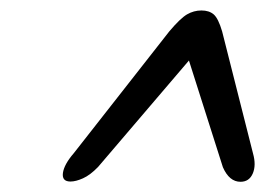

<svg xmlns="http://www.w3.org/2000/svg" viewBox="-20 -734 524 376"><path d="M475.5 -433.5Q482 -410.5 475 -394.2Q468 -378 451 -378Q429 -378 416.5 -406.5L350 -615.5L172 -407Q156.5 -391 142.5 -384.8Q128.5 -378.5 118 -378.5Q101 -378.5 103.2 -395.2Q105.5 -412 124.5 -434L311.5 -672.5Q333 -698 346.2 -705.8Q359.5 -713.5 374.5 -713.5Q389.5 -713.5 398.5 -705.8Q407.5 -698 415 -672.5Z"/></svg>

Font: Fraunces 9pt Soft
Style: Italic
Weight: 400
Italic angle: -16°
Version: Version 1.000;[0bf87f6ff]